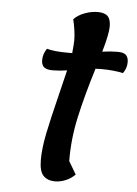

<svg xmlns="http://www.w3.org/2000/svg" viewBox="-52 -739 575 805"><g transform="rotate(5 235.0 -336.5)"><path d="M470 -499Q470 -473 454 -452Q439 -456 413.5 -458.5Q388 -461 366 -461Q347 -461 338 -460Q302 -344 281.5 -250.5Q261 -157 262 -65L294 -11Q276 7 253.5 16Q231 25 210 25Q179 25 161 7Q143 -11 143 -60Q143 -109 156 -172.5Q169 -236 194 -336L220 -443Q187 -438 159 -438Q134 -438 123 -447.5Q112 -457 112 -477Q112 -503 128 -526Q156 -517 219 -517H235Q239 -557 239 -570Q239 -608 227 -659Q244 -677 272 -687.5Q300 -698 327 -698Q356 -698 369 -685Q382 -672 382 -642Q382 -610 360 -534Q395 -539 424 -539Q450 -539 460 -529Q470 -519 470 -499Z"/></g></svg>

Font: Lemonada
Style: Regular
Weight: 400
Designer: Mohamed Gaber (Arabic) Eduardo Tunni (Latin)
Foundry: Kief Type Foundry
Version: Version 3.006